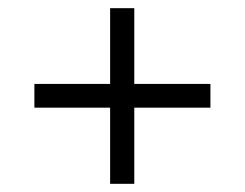

<svg xmlns="http://www.w3.org/2000/svg" viewBox="-20 -592 599 469"><path d="M249 -143V-329H64V-387H249V-572H308V-387H494V-329H308V-143Z"/></svg>

Font: Noto Serif Bengali Medium
Style: Regular
Weight: 500
Designer: Juan Bruce, Universal Thirst, Indian Type Foundry and the Monotype Design Team.
Foundry: Monotype Imaging Inc.
Version: Version 2.003; ttfautohint (v1.8.4.7-5d5b)